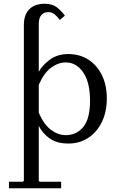

<svg xmlns="http://www.w3.org/2000/svg" viewBox="-20 -760 643 1030"><path d="M28 250V215H103L108 210V-625Q108 -657 117 -679Q126 -701 141.5 -714.5Q157 -728 176.5 -734Q196 -740 217 -740Q261 -740 286.5 -719.5Q312 -699 328 -676L301 -653Q287 -672 272.5 -683.5Q258 -695 238 -695Q216 -695 202 -679.5Q188 -664 188 -631V-375Q207 -410 247.5 -440Q288 -470 347 -470Q407 -470 453.5 -440.5Q500 -411 526.5 -357.5Q553 -304 553 -232Q553 -160 526.5 -105.5Q500 -51 453.5 -20.5Q407 10 347 10Q284 10 245.5 -18Q207 -46 188 -85V210L193 215H308V250ZM333 -35Q390 -35 426.5 -78.5Q463 -122 463 -220Q463 -318 426.5 -371.5Q390 -425 333 -425Q292 -425 254 -397Q216 -369 188 -305V-155Q216 -91 254 -63Q292 -35 333 -35Z"/></svg>

Font: Brygada 1918
Style: Regular
Weight: 400
Designer: Mateusz Machalski | Borys Kosmynka | Przemek Hoffer
Foundry: NIEPODLEGLA 2018
Version: Version 3.006